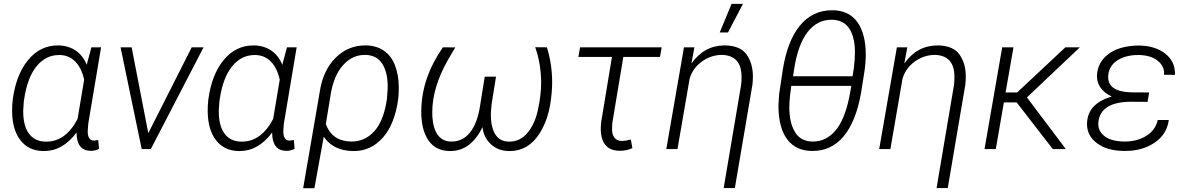

<svg xmlns="http://www.w3.org/2000/svg" viewBox="-20 -774 6170 997"><path d="M454.6 -528.3 430.2 -437.5C405.3 -500.5 353.5 -536.1 285.6 -538.1C283.7 -538.1 281.7 -538.1 279.8 -538.1C218.8 -538.1 167.5 -512.7 126 -462.4C84.5 -412.1 58.1 -344.2 46.4 -258.8L45.4 -248.5C43.5 -233.4 43 -218.3 43 -203.1C43 -198.7 43 -194.3 43 -189.9C44.4 -128.4 59.1 -80.1 86.9 -44.9C114.7 -9.3 152.8 8.8 202.1 10.3C204.6 10.3 206.5 10.3 209 10.3C273.9 10.3 330.1 -22 377.4 -85.9C377.4 -23.4 401.9 8.3 450.2 9.3C451.2 9.3 452.6 9.3 453.6 9.3C466.8 9.3 480.5 5.9 494.1 -1L490.2 -46.9L467.8 -43.9C446.3 -44.4 435.5 -60.5 435.5 -91.3C435.5 -96.7 436 -102.1 436.5 -108.4L438.5 -132.8L504.9 -528.3ZM105 -255.9C115.7 -331.5 137.2 -389.2 168.9 -428.7C200.7 -468.3 240.2 -488.3 286.6 -488.3C288.6 -488.3 290.5 -488.3 292.5 -488.3C354.5 -486.3 399.4 -440.9 417 -360.4L382.8 -156.2C341.3 -77.6 287.6 -38.6 221.2 -38.6C219.2 -38.6 217.3 -38.6 215.3 -38.6C140.6 -40 100.6 -97.7 100.6 -193.8C100.6 -196.3 100.6 -198.7 100.6 -201.2L103.5 -246.1Z M663.6 -528.3H606L715.8 0H763.2L1037.1 -528.3H975.6L750 -82.5Z M1470.2 -528.3 1445.8 -437.5C1420.9 -500.5 1369.1 -536.1 1301.3 -538.1C1299.3 -538.1 1297.4 -538.1 1295.4 -538.1C1234.4 -538.1 1183.1 -512.7 1141.6 -462.4C1100.1 -412.1 1073.7 -344.2 1062 -258.8L1061 -248.5C1059.1 -233.4 1058.6 -218.3 1058.6 -203.1C1058.6 -198.7 1058.6 -194.3 1058.6 -189.9C1060.1 -128.4 1074.7 -80.1 1102.5 -44.9C1130.4 -9.3 1168.5 8.8 1217.8 10.3C1220.2 10.3 1222.2 10.3 1224.6 10.3C1289.6 10.3 1345.7 -22 1393.1 -85.9C1393.1 -23.4 1417.5 8.3 1465.8 9.3C1466.8 9.3 1468.3 9.3 1469.2 9.3C1482.4 9.3 1496.1 5.9 1509.8 -1L1505.9 -46.9L1483.4 -43.9C1461.9 -44.4 1451.2 -60.5 1451.2 -91.3C1451.2 -96.7 1451.7 -102.1 1452.1 -108.4L1454.1 -132.8L1520.5 -528.3ZM1120.6 -255.9C1131.3 -331.5 1152.8 -389.2 1184.6 -428.7C1216.3 -468.3 1255.9 -488.3 1302.2 -488.3C1304.2 -488.3 1306.2 -488.3 1308.1 -488.3C1370.1 -486.3 1415 -440.9 1432.6 -360.4L1398.4 -156.2C1356.9 -77.6 1303.2 -38.6 1236.8 -38.6C1234.9 -38.6 1232.9 -38.6 1231 -38.6C1156.2 -40 1116.2 -97.7 1116.2 -193.8C1116.2 -196.3 1116.2 -198.7 1116.2 -201.2L1119.1 -246.1Z M1554.2 203.1H1612.8L1661.1 -64.5C1692.9 -16.1 1743.2 8.8 1812 10.3C1814 10.3 1815.9 10.3 1817.9 10.3C1877.4 10.3 1927.2 -13.2 1968.8 -60.1C2009.8 -106.9 2036.1 -173.8 2047.9 -260.7C2049.8 -278.8 2050.8 -296.9 2050.8 -315.9C2050.8 -318.4 2050.8 -321.3 2050.8 -323.7C2050.3 -365.2 2043.5 -402.3 2030.8 -435.5C2004.9 -501.5 1953.1 -536.1 1882.8 -538.1C1880.4 -538.1 1878.4 -538.1 1876 -538.1C1816.4 -538.1 1765.1 -516.6 1722.2 -473.6C1678.7 -430.2 1651.4 -371.1 1640.1 -295.9ZM1697.3 -284.7C1708 -349.6 1729.5 -399.9 1761.2 -435.5C1793 -471.2 1830.6 -488.8 1873.5 -488.8C1875.5 -488.8 1877.4 -488.8 1879.4 -488.8C1918 -487.3 1946.8 -472.2 1965.3 -442.4C1983.9 -412.6 1993.2 -373.5 1993.2 -325.2C1993.2 -319.3 1992.7 -313.5 1992.7 -307.6L1989.3 -260.7C1978.5 -185.5 1957 -129.9 1924.3 -93.3C1892.1 -57.1 1852.5 -39.1 1805.7 -39.1C1804.2 -39.1 1803.2 -39.1 1801.8 -39.1C1736.8 -40.5 1693.4 -70.8 1671.9 -129.9Z M2279.8 -528.3C2205.6 -420.4 2169.4 -314.9 2167.5 -199.7C2167.5 -197.3 2167.5 -194.8 2167.5 -192.4C2167.5 -131.3 2179.7 -82.5 2204.1 -45.9C2229 -9.8 2264.6 8.8 2312 10.3C2314 10.3 2315.9 10.3 2317.9 10.3C2389.6 10.3 2445.3 -31.2 2485.4 -113.8C2489.7 -76.7 2504.9 -46.9 2529.8 -24.4C2554.7 -2 2585 9.8 2621.1 10.3C2623 10.3 2624.5 10.3 2626.5 10.3C2700.2 10.3 2756.8 -29.3 2797.4 -108.4C2816.4 -145 2829.1 -185.1 2836.4 -227.5C2843.3 -270 2847.2 -309.6 2847.2 -346.2C2847.2 -362.8 2846.7 -379.9 2845.2 -397C2841.8 -440.9 2833.5 -484.9 2819.8 -528.3L2759.3 -528.8C2774.4 -485.8 2783.7 -441.9 2787.6 -396.5C2789.1 -378.9 2790 -361.3 2790 -344.2C2790 -302.7 2784.7 -256.8 2773.9 -206.5C2763.7 -156.2 2745.1 -115.2 2719.2 -84.5C2693.4 -53.7 2662.1 -38.6 2625 -38.6C2624 -38.6 2623.5 -38.6 2622.6 -38.6C2590.3 -39.1 2566.9 -51.8 2551.8 -76.7C2536.6 -101.6 2528.8 -134.8 2528.8 -175.8C2528.8 -181.6 2528.8 -187.5 2529.3 -193.8L2532.7 -232.9L2555.7 -376H2497.1L2474.1 -232.9C2456.5 -104.5 2401.9 -39.1 2326.7 -39.1C2324.2 -39.1 2321.3 -39.1 2318.8 -39.1C2262.7 -41 2230.5 -86.4 2225.1 -168.5C2224.6 -176.3 2224.6 -184.1 2224.6 -191.9C2224.6 -275.4 2251 -364.7 2304.2 -460L2344.2 -527.8Z M3416 -528.3H2992.2L2983.4 -478.5H3157.7L3101.1 -136.2C3100.1 -126 3099.6 -116.7 3099.6 -107.4C3099.6 -30.8 3131.8 7.8 3195.8 8.8C3197.3 8.8 3198.7 8.8 3200.7 8.8C3223.6 8.8 3244.6 4.4 3263.7 -4.9L3255.9 -49.3C3235.8 -44.4 3220.7 -42 3210.4 -42C3210 -42 3209 -42 3208.5 -42C3175.8 -42.5 3158.2 -65.4 3158.2 -102.1L3159.2 -133.3L3216.8 -478.5H3407.2Z M3717.3 -605.5H3760.3L3837.9 -753.9H3778.8ZM3531.7 -528.3 3439.9 0H3498L3561 -365.2C3571.3 -400.9 3592.3 -430.7 3624 -454.1C3656.2 -477.1 3690.9 -488.8 3728.5 -488.8C3729.5 -488.8 3730.5 -488.8 3731.4 -488.8C3792 -486.8 3825.7 -452.6 3830.1 -391.6C3830.6 -384.8 3830.6 -377.9 3830.6 -371.1C3830.6 -359.4 3830.1 -346.7 3828.6 -334.5L3737.8 202.6H3795.9L3887.2 -334.5C3888.7 -349.1 3889.6 -363.3 3889.6 -376.5C3889.6 -421.4 3878.9 -459 3857.4 -490.2C3835.9 -521 3798.8 -537.1 3746.6 -538.1C3745.1 -538.1 3743.7 -538.1 3742.2 -538.1C3672.4 -538.1 3614.7 -506.8 3570.3 -444.3L3585.9 -528.3Z M4192.4 9.8C4195.3 9.8 4198.2 9.8 4200.7 9.8C4326.2 9.8 4415.5 -88.4 4451.2 -292L4470.2 -412.1C4473.1 -433.6 4475.1 -456.1 4475.6 -479.5C4475.6 -483.4 4475.6 -487.3 4475.6 -491.7C4475.6 -525.9 4472.2 -558.1 4464.4 -587.4C4441.4 -674.3 4388.7 -718.8 4305.7 -720.7C4303.7 -720.7 4301.8 -720.7 4299.8 -720.7C4232.4 -720.7 4176.8 -693.8 4133.3 -640.6C4089.8 -587.4 4060.1 -510.3 4044.4 -409.2L4025.9 -285.6L4022.5 -233.4V-210C4026.4 -69.3 4086.9 7.3 4192.4 9.8ZM4103.5 -413.6C4129.4 -585 4198.2 -671.4 4297.4 -671.4C4298.8 -671.4 4300.8 -671.4 4302.7 -671.4C4373.5 -668.9 4412.1 -620.1 4418.9 -524.9C4419.4 -518.1 4419.4 -510.7 4419.4 -502.9C4419.4 -478.5 4417.5 -450.7 4413.6 -419.9L4407.2 -377.9H4098.1ZM4389.6 -267.6C4373 -188 4348.6 -130.4 4316.4 -93.8C4284.2 -57.1 4246.1 -39.1 4202.6 -39.1C4200.2 -39.1 4198.2 -39.1 4195.8 -39.1C4155.3 -40.5 4125.5 -57.6 4106.9 -90.3C4087.9 -123.5 4078.6 -165.5 4078.6 -216.3C4078.6 -225.1 4079.1 -234.4 4079.6 -244.1C4080.6 -264.2 4083.5 -292.5 4088.9 -328.1H4400.9Z M4637.2 -528.3 4545.4 0H4603.5L4666.5 -365.2C4676.8 -400.9 4697.8 -430.7 4729.5 -454.1C4761.7 -477.1 4796.4 -488.8 4834 -488.8C4835 -488.8 4835.9 -488.8 4836.9 -488.8C4897.5 -486.8 4931.2 -452.6 4935.5 -391.6C4936 -384.8 4936 -377.9 4936 -371.1C4936 -359.4 4935.5 -346.7 4934.1 -334.5L4843.3 202.6H4901.4L4992.7 -334.5C4994.1 -349.1 4995.1 -363.3 4995.1 -376.5C4995.1 -421.4 4984.4 -459 4962.9 -490.2C4941.4 -521 4904.3 -537.1 4852.1 -538.1C4850.6 -538.1 4849.1 -538.1 4847.7 -538.1C4777.8 -538.1 4720.2 -506.8 4675.8 -444.3L4691.4 -528.3Z M5446.8 0H5514.6L5312.5 -268.1L5587.4 -528.3H5512.2L5261.7 -293.9H5201.7L5242.7 -528.3H5184.1L5092.3 0H5150.9L5192.9 -242.2H5259.3Z M5625 -140.6C5624.5 -136.7 5624.5 -133.3 5624.5 -129.4C5624.5 -89.8 5641.6 -56.6 5675.8 -30.8C5709.5 -4.9 5755.9 8.8 5814 9.8C5817.4 9.8 5820.3 9.8 5823.7 9.8C5882.3 9.8 5933.1 -4.4 5975.6 -33.2C6018.1 -62 6042.5 -101.1 6049.3 -150.9H5991.7C5984.4 -116.7 5965.3 -89.4 5933.6 -69.3C5901.9 -49.3 5864.3 -39.1 5820.8 -39.1C5819.3 -39.1 5817.9 -39.1 5816.4 -39.1C5772.5 -40 5739.3 -48.8 5716.8 -65.9C5694.3 -83 5683.1 -104.5 5683.1 -129.9C5683.1 -133.3 5683.1 -136.7 5683.6 -140.6C5690.9 -209 5747.1 -245.6 5854 -245.6L5939 -245.1L5947.3 -293.9L5853.5 -294.4C5773.9 -296.9 5734.4 -323.2 5734.4 -374C5734.4 -377.4 5734.4 -381.3 5734.9 -385.3C5738.8 -418 5754.9 -443.4 5783.7 -461.4C5812.5 -479.5 5847.7 -488.3 5888.7 -488.3C5890.6 -488.3 5893.1 -488.3 5895 -488.3C5935.1 -487.3 5966.8 -478 5989.7 -460C6013.2 -441.9 6024.9 -419.9 6024.9 -393.6C6024.9 -390.6 6024.4 -388.2 6024.4 -385.7L6081.1 -385.3C6081.1 -388.2 6081.1 -390.6 6081.1 -393.6C6081.1 -434.6 6064.5 -468.8 6031.2 -495.1C5997.6 -522 5953.1 -536.1 5897 -537.6L5875 -537.1C5814.9 -533.7 5767.6 -518.6 5732.9 -491.2C5697.8 -463.9 5678.7 -427.7 5676.3 -383.3C5676.3 -381.3 5676.3 -378.9 5676.3 -377C5676.3 -334.5 5701.7 -296.4 5752.9 -272.9C5672.4 -249 5629.4 -205.1 5625 -140.6Z"/></svg>

Font: Roboto Light
Style: Italic
Weight: 300
Italic angle: -12°
Designer: Google
Version: Version 2.137; 2017